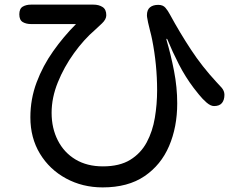

<svg xmlns="http://www.w3.org/2000/svg" viewBox="-20 -771 1040 830"><path d="M423.8 39.1Q336.9 39.1 265.6 0.5Q194.3 -38.1 152.8 -106.4Q111.3 -174.8 111.3 -263.7Q111.3 -342.8 138.2 -414.6Q165 -486.3 210 -549.8Q254.9 -613.3 308.6 -667H114.3Q92.8 -667 78.1 -675.8Q63.5 -684.6 63.5 -709Q63.5 -733.4 78.1 -742.2Q92.8 -751 114.3 -751H383.8Q407.2 -751 423.3 -740.7Q439.5 -730.5 439.5 -705.1Q439.5 -687.5 420.9 -669.9Q402.3 -652.3 390.6 -641.6Q342.8 -600.6 299.8 -541Q256.8 -481.4 230 -415Q203.1 -348.6 203.1 -283.2Q203.1 -216.8 230 -164.1Q256.8 -111.3 306.6 -81.5Q356.4 -51.8 424.8 -51.8Q497.1 -51.8 543 -80.1Q588.9 -108.4 614.3 -155.8Q639.6 -203.1 649.4 -261.7Q659.2 -320.3 659.2 -380.9Q659.2 -435.5 653.8 -490.7Q648.4 -545.9 637.7 -599.6Q633.8 -619.1 628.9 -637.2Q624 -655.3 620.1 -673.8Q619.1 -680.7 617.2 -689.5Q615.2 -698.2 615.2 -705.1Q615.2 -728.5 628.4 -739.3Q641.6 -750 664.1 -750Q684.6 -750 695.3 -737.3Q706.1 -724.6 714.8 -708Q757.8 -628.9 805.7 -556.2Q853.5 -483.4 915 -417Q925.8 -406.2 938 -392.1Q950.2 -377.9 950.2 -361.3Q950.2 -338.9 939.5 -325.7Q928.7 -312.5 905.3 -312.5Q890.6 -312.5 873 -327.6Q855.5 -342.8 840.3 -361.8Q825.2 -380.9 817.4 -390.6Q781.2 -438.5 753.4 -492.7Q725.6 -546.9 703.1 -601.6L701.2 -603.5V-604.5L699.2 -600.6Q718.8 -534.2 732.4 -463.9Q746.1 -393.6 746.1 -324.2Q746.1 -221.7 710.9 -139.6Q675.8 -57.6 604.5 -9.3Q533.2 39.1 423.8 39.1Z"/></svg>

Font: Kosugi Maru
Style: Regular
Weight: 400
Designer: MOTOYA
Version: Version 4.002